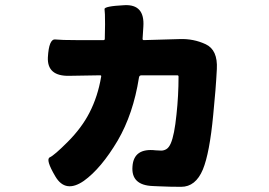

<svg xmlns="http://www.w3.org/2000/svg" viewBox="-20 -650 1040 742"><path d="M304 49Q233 98 194 32Q155 -34 172.5 -42Q190 -50 241 -101Q296 -156 326 -215Q358 -277 371 -354Q372 -359 367 -359L248 -357Q162 -355 165 -428Q169 -500 193.5 -497.5Q218 -495 275 -495H380Q385 -495 385 -500L386 -556Q386 -603 384 -614.5Q382 -626 461 -630Q540 -634 534 -547L531 -500Q531 -495 536 -495L674 -499Q728 -501 775 -479Q822 -457 818 -383Q814 -304 804 -206Q790 -58 764 5Q736 72 680 72Q637 72 594 70L571 69Q486 66 492 -7Q497 -79 582 -69Q592 -68 603 -68Q614 -68 623.5 -74Q633 -80 640 -96Q654 -128 662 -207Q670 -280 670 -354Q670 -359 665 -359H527Q518 -359 517 -350Q495 -210 435 -107Q371 1 304 49Z"/></svg>

Font: Resource Han Rounded TW Heavy
Style: Regular
Weight: 900
Designer: Cyano Hao (round all glyphs); Ryoko NISHIZUKA 西塚涼子 (kana, bopomofo & ideographs); Paul D. Hunt (Latin, Greek & Cyrillic)
Foundry: Cyano Hao
Version: 0.990